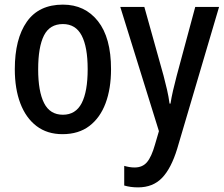

<svg xmlns="http://www.w3.org/2000/svg" viewBox="-20 -570 970 830"><path d="M460 -271Q460 -187 436.5 -124Q413 -61 366.5 -25.5Q320 10 250 10Q184 10 138 -25Q92 -60 68 -123Q44 -186 44 -271Q44 -402 96 -476Q148 -550 252 -550Q347 -550 403.5 -478.5Q460 -407 460 -271ZM145 -270Q145 -175 170.5 -124.5Q196 -74 252 -74Q307 -74 333 -124Q359 -174 359 -271Q359 -367 333 -416.5Q307 -466 252 -466Q195 -466 170 -416.5Q145 -367 145 -270ZM500 -540H604L687 -243Q695 -213 702 -182.5Q709 -152 713 -122H717Q721 -148 728 -178.5Q735 -209 744 -243L824 -540H927L746 73Q720 158 680.5 199Q641 240 577 240Q560 240 545.5 238Q531 236 517 232V147Q527 150 538.5 152Q550 154 562 154Q596 154 615.5 131Q635 108 650 55L667 -3Z"/></svg>

Font: Noto Sans Condensed Medium
Style: Regular
Weight: 500
Width: 3
Designer: Monotype Design Team
Foundry: Monotype Imaging Inc.
Version: Version 2.013; ttfautohint (v1.8.4.7-5d5b)